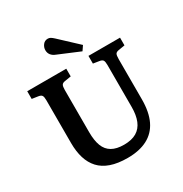

<svg xmlns="http://www.w3.org/2000/svg" viewBox="-212 -1099 1216 1274"><g transform="rotate(-30 396.0 -461.5)"><path d="M399 14Q324 14 271 -4.5Q218 -23 185.5 -58.5Q153 -94 137.5 -144.5Q122 -195 122 -260V-588Q122 -614 115.5 -624Q109 -634 89 -637L42 -644V-703H341V-644L292 -636Q274 -633 268 -622.5Q262 -612 262 -586V-262Q262 -198 278 -156.5Q294 -115 329.5 -94.5Q365 -74 422 -74Q481 -74 518 -96Q555 -118 572.5 -161Q590 -204 590 -266V-588Q590 -614 583.5 -624Q577 -634 556 -637L511 -644V-703H753V-644L705 -636Q686 -633 680 -623Q674 -613 674 -584V-277Q674 -179 643 -114.5Q612 -50 550.5 -18Q489 14 399 14ZM492 -749 330 -817Q306 -826 294 -841.5Q282 -857 282 -878Q282 -900 296 -918.5Q310 -937 334 -937Q345 -937 354.5 -931.5Q364 -926 378 -913L516 -784Z"/></g></svg>

Font: Literata 18pt SemiBold
Style: Regular
Weight: 600
Designer: Latin by Veronika Burian and Jose Scaglione. Greek by Irene Vlachou. Cyrillic by Vera Evstafieva.
Foundry: TypeTogether
Version: Version 3.103;gftools[0.9.29]